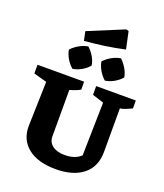

<svg xmlns="http://www.w3.org/2000/svg" viewBox="-164 -1020 972 1138"><g transform="rotate(20 322.0 -451.0)"><path d="M323 10Q210 10 148 -39.5Q86 -89 86 -174L94 -457L11 -480V-535H305V-485Q279 -470 239 -459V-166Q239 -130 267 -108.5Q295 -87 344 -87Q410 -87 446 -122L453 -457L381 -480V-535H631V-485Q612 -476 592.5 -468Q573 -460 558 -459V-184Q558 -91 495.5 -40.5Q433 10 323 10ZM221 -762 209 -819 434 -912 450 -907 473 -799Q410 -785 347 -776Q284 -767 221 -762ZM214 -583Q192 -601 176 -627.5Q160 -654 155 -683Q174 -704 201 -719.5Q228 -735 257 -740Q279 -720 294.5 -694Q310 -668 314 -640Q296 -618 268.5 -602.5Q241 -587 214 -583ZM418 -583Q397 -601 381 -627.5Q365 -654 360 -683Q379 -704 406 -719.5Q433 -735 463 -740Q484 -720 499.5 -694Q515 -668 520 -640Q501 -618 474 -602.5Q447 -587 418 -583Z"/></g></svg>

Font: Piazzolla SC
Style: Bold
Weight: 700
Designer: Juan Pablo del Peral
Foundry: Huerta Tipografica
Version: Version 1.330